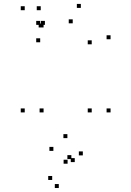

<svg xmlns="http://www.w3.org/2000/svg" viewBox="-20 -555 660 965"><path d="M194.3 -417V-437H174.3V-417ZM184.7 -503.7V-523.7H164.7V-503.7ZM104.3 -503.7V-523.7H84.3V-503.7ZM104.3 10V-10H84.3V10ZM199 10V-10H179V10ZM199 -417V-437H179V-417ZM535.7 -357.7V-377.7H515.7V-357.7ZM386.3 -515.3V-535.3H366.3V-515.3ZM205.7 -430V-450H185.7V-430ZM182 -430V-450H162V-430ZM182 -342.5V-362.5H162V-342.5ZM345.5 -437.8V-457.8H325.5V-437.8ZM441 -332.3V-352.3H421V-332.3ZM441 10V-10H421V10ZM535.7 10V-10H515.7V10ZM355.7 259.7V239.7H335.7V259.7ZM338.7 244.7V224.7H318.7V244.7ZM242.3 349.5V329.5H222.3V349.5ZM275.5 390V370H255.5V390ZM396.3 226V206H376.3V226ZM318.7 139.2V119.2H298.7V139.2ZM248.3 203.3V183.3H228.3V203.3ZM319.7 267.8V247.8H299.7V267.8Z"/></svg>

Font: Monaspace Neon Dots Var
Style: Regular
Weight: 400
Designer: Riley Cran and the Lettermatic Team
Version: Version 1.100 (Monaspace Neon Dots)